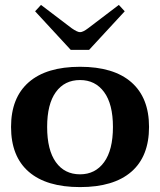

<svg xmlns="http://www.w3.org/2000/svg" viewBox="-20 -752 652 782"><path d="M123 -706 147 -732 272 -637Q295 -621 306 -621Q318 -621 339 -637L464 -732L488 -706L343 -549H268ZM25 -235Q25 -354 97 -417Q169 -480 306 -480Q443 -480 515 -417Q587 -354 587 -235Q587 -115 515 -52.5Q443 10 306 10Q169 10 97 -52.5Q25 -115 25 -235ZM440 -235Q440 -328 404 -377Q368 -426 306 -426Q243 -426 207.5 -377Q172 -328 172 -235Q172 -141 207.5 -91.5Q243 -42 306 -42Q368 -42 404 -91.5Q440 -141 440 -235Z"/></svg>

Font: Taviraj SemiBold
Style: Regular
Weight: 600
Designer: Katatrad Team
Foundry: CadsonDemak
Version: Version 1.001